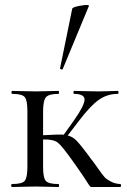

<svg xmlns="http://www.w3.org/2000/svg" viewBox="-20 -751 508 771"><path d="M232 -474Q232 -472 229 -472Q226 -472 223.5 -473.5Q221 -475 221 -476L270 -716Q272 -724 315 -730Q339 -733 337 -727ZM463 -12Q466 -12 466 -6Q466 0 463 0H351Q348 0 347.5 0Q347 0 345 -0.5Q343 -1 342 -2.5Q341 -4 339.5 -5.5Q338 -7 335.5 -11Q333 -15 330 -19.5Q327 -24 322 -32Q317 -40 311 -48.5Q305 -57 296.5 -69.5Q288 -82 278 -96Q230 -164 212.5 -178Q195 -192 153 -191V-81Q153 -37 164 -24.5Q175 -12 215 -12Q217 -12 217 -6Q217 0 215 0Q203 0 171.5 -1Q140 -2 123 -2Q104 -2 72 -1Q40 0 28 0Q25 0 25 -6Q25 -12 28 -12Q68 -12 79 -24.5Q90 -37 90 -81V-305Q90 -349 79 -361.5Q68 -374 29 -374Q26 -374 26 -380Q26 -386 29 -386Q40 -386 72 -385Q104 -384 123 -384Q140 -384 172 -385Q204 -386 215 -386Q217 -386 217 -380Q217 -374 215 -374Q176 -374 164.5 -360.5Q153 -347 153 -303V-208Q220 -212 236 -210L278 -269Q320 -329 319.5 -351.5Q319 -374 277 -374Q275 -374 275 -380Q275 -386 277 -386Q290 -386 318 -385Q346 -384 376 -384Q396 -384 420 -385Q444 -386 453 -386Q456 -386 456 -380Q456 -374 453 -374Q410 -374 376 -349.5Q342 -325 298 -267L252 -207Q272 -202 287.5 -186Q303 -170 333 -130Q339 -121 343 -116Q353 -104 373 -75.5Q393 -47 400.5 -39Q408 -31 425 -22Q442 -13 463 -12Z"/></svg>

Font: Cormorant Garamond Book
Style: Regular
Weight: 500
Designer: Christian Thalmann (Catharsis Fonts)
Version: Version 1.000;PS 002.000;hotconv 1.0.88;makeotf.lib2.5.64775